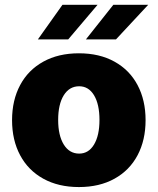

<svg xmlns="http://www.w3.org/2000/svg" viewBox="-20 -755 645 785"><path d="M29.3 -263.7Q29.3 -345.2 62.3 -407Q95.2 -468.8 157 -502.9Q218.8 -537.1 302.7 -537.1Q386.7 -537.1 448.2 -502.9Q509.8 -468.8 542.5 -407Q575.2 -345.2 575.2 -263.7Q575.2 -182.1 542.5 -120.4Q509.8 -58.6 448.2 -24.4Q386.7 9.8 302.7 9.8Q218.8 9.8 157 -24.4Q95.2 -58.6 62.3 -120.4Q29.3 -182.1 29.3 -263.7ZM386.7 -264.6Q386.7 -328.6 364.5 -365.5Q342.3 -402.3 303.7 -402.3Q263.7 -402.3 240.7 -365.5Q217.8 -328.6 217.8 -264.6Q217.8 -201.2 240.7 -164.1Q263.7 -127 303.7 -127Q342.3 -127 364.5 -164.1Q386.7 -201.2 386.7 -264.6ZM443.4 -735.4H585.9L454.1 -593.8H331.1ZM235.4 -735.4H378.9L258.8 -593.8H134.8Z"/></svg>

Font: Pretendard JP Black
Style: Regular
Weight: 900
Designer: Base glyphs from Inter by Rasmus Andersson; Hangeul glyphs from Noto Sans CJK(Source Han Sans) by Jang Soo-young and Kan
Foundry: Kil Hyung-jin
Version: Version 1.309